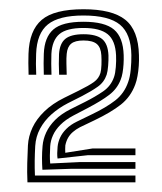

<svg xmlns="http://www.w3.org/2000/svg" viewBox="-20 -824 342 405"><path d="M101.4 -489.6Q100.6 -494.2 100.7 -501.1Q100.8 -507.9 101.5 -514.6Q102.5 -524.5 106.9 -534Q111.2 -543.5 119.9 -552.1Q128.5 -560.8 142.2 -567.5L172.9 -582.4Q203.6 -597 223 -612.1Q242.3 -627.1 250.4 -651.1Q254.3 -661.7 255.8 -677.4Q257.3 -693.2 257.1 -707.7Q256.5 -752.5 233.1 -771.9Q209.6 -791.3 156.1 -791.3Q104.3 -791.3 81 -772.5Q57.7 -753.7 56.2 -710.4Q55.8 -699.7 55.8 -689.1Q55.9 -678.5 56.4 -666.4H40.3Q39.8 -682 39.8 -691.1Q39.7 -700.2 40.1 -710.5Q41.7 -759.7 68 -782.1Q94.2 -804.5 156.1 -804.5Q216.6 -804.5 244.2 -782.4Q271.9 -760.3 273.1 -707.7Q273.5 -696.4 272.7 -685Q271.9 -673.6 270 -663.5Q268.2 -653.4 265.3 -645.8Q255.9 -620 235 -603.4Q214 -586.9 179.7 -570.5L148.8 -555.7Q140.2 -551.2 133.9 -545.7Q127.6 -540.3 123.7 -533.5Q119.7 -526.6 117.8 -517.4Q117.6 -512.5 117.5 -509.7Q117.5 -506.8 117.7 -501.7L175.7 -510.9H265.7V-496.6H165.1ZM37.9 -439.4Q36.9 -461.7 37.5 -480.4Q38.1 -499 38.9 -517.4Q40 -536.6 48.5 -554.8Q57 -573 73.7 -589.1Q90.4 -605.3 115.7 -617.8L146.1 -632.8Q167.7 -643.5 178.1 -651Q188.5 -658.5 191.9 -670.2Q193.6 -676.1 194 -687.2Q194.4 -698.2 193.8 -707.4Q192.8 -724 184.1 -731.3Q175.4 -738.6 156.1 -738.6Q138.3 -738.6 130.2 -731.9Q122.1 -725.2 120.7 -710.5Q119.8 -700.8 120.1 -690.2Q120.4 -679.5 120.7 -666.4H104.7Q104.3 -678.4 104.1 -689Q104 -699.6 104.5 -710Q106 -732.5 117.9 -742.1Q129.9 -751.8 156.1 -751.8Q183.2 -751.8 195.5 -741.6Q207.8 -731.4 208.8 -707.1Q209.1 -697.3 208.1 -685.1Q207.1 -673 205 -666.5Q199.7 -650.6 186.2 -641.1Q172.8 -631.6 153.1 -621.4L122.8 -606.1Q103.7 -596.2 88.6 -582.8Q73.5 -569.3 64.5 -552.5Q55.5 -535.8 54.3 -516Q53.4 -500.1 53.2 -484.8Q53 -469.5 53.7 -453.7H265.7V-439.4ZM69.4 -465.9Q68.6 -478.7 68.6 -490.7Q68.6 -502.8 69.8 -516.2Q71 -530.6 77.4 -544.5Q83.8 -558.4 96.3 -571Q108.9 -583.6 128.6 -593.6L159.2 -608.9Q181 -619.9 197.6 -631.3Q214.1 -642.7 220.5 -661.4Q223.3 -669.3 224.3 -682.6Q225.4 -695.9 224.8 -707.5Q223.3 -738.8 207.1 -751.9Q190.9 -765 156.1 -765Q120.5 -765 105.2 -752Q89.9 -738.9 88.4 -710.3Q88.1 -699.8 88.1 -689.4Q88.1 -679 88.6 -666.4H72.4Q72.1 -679.4 72 -690.1Q72 -700.7 72.4 -710.5Q73.7 -745.4 92.5 -761.8Q111.2 -778.1 156.1 -778.1Q201.1 -778.1 220.5 -761.6Q239.8 -745.2 240.9 -707.5Q241.2 -698.3 240.6 -688.6Q240 -678.9 238.5 -670.4Q237 -661.9 234.5 -655.8Q227.1 -636.6 210.4 -623.9Q193.7 -611.1 165.4 -596.3L134.8 -580.3Q118 -571.4 107.5 -560.8Q96.9 -550.2 91.8 -538.7Q86.6 -527.3 85.9 -515.4Q85.3 -504.7 85.2 -496Q85.1 -487.2 85.9 -479.1L149.8 -482.2H265.7V-468H132.5Z"/></svg>

Font: Big Shoulders Inline Text Thin
Style: Regular
Weight: 100
Designer: Patric King
Foundry: XO Type Co
Version: Version 2.002